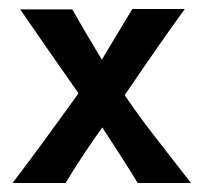

<svg xmlns="http://www.w3.org/2000/svg" viewBox="-20 -408 454 428"><path d="M406 0H287Q261 -43 208 -124Q163 -61 126 0H8Q63 -72 155 -200Q136 -227 92.5 -289.5Q49 -352 25 -387H141Q169 -338 207 -275Q244 -336 275 -388H392Q343 -321 258 -196Q292 -145 342 -82Q404 -2 406 0Z"/></svg>

Font: GFS Neohellenic Rg
Style: Bold
Weight: 700
Designer: Designed by Takis Katsoulidis and George D. Matthiopoulos.
Foundry: Designed by Takis Katsoulidis and George D. Matthiopoulos.
Version: Version 1.0